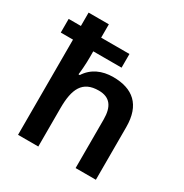

<svg xmlns="http://www.w3.org/2000/svg" viewBox="-174 -990 991 1034"><g transform="rotate(30 321.0 -473.0)"><path d="M207 -853H81V-770H5V-685H81V-93H207V-332C207 -451 238 -517 339 -517C408 -517 439 -476 439 -395V-93H565V-420C565 -559 492 -619 370 -619C301 -619 243 -593 208 -538H200C203 -558 207 -603 207 -646V-685H383V-770H207Z"/></g></svg>

Font: Noto Sans Kannada UI SemiBold
Style: Regular
Weight: 600
Designer: Jelle Bosma - Monotype Design Team
Foundry: Monotype Imaging Inc.
Version: Version 2.005